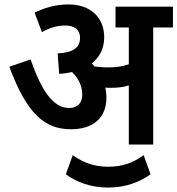

<svg xmlns="http://www.w3.org/2000/svg" viewBox="-20 -652 800 866"><path d="M460 -212C460 -228 458 -243 455 -257C463 -256 472 -256 480 -256C509 -256 535 -258 561 -267V0H671V-528H760V-622H501V-528H561V-362C531 -352 503 -348 467 -348C444 -348 425 -350 407 -352C402 -357 398 -362 394 -366C430 -394 450 -435 450 -484C450 -570 392 -632 288 -632C225 -632 175 -614 136 -595L169 -507C203 -526 237 -537 274 -537C312 -537 341 -521 341 -481C341 -439 313 -415 240 -411L247 -319C268 -320 287 -323 305 -327C334 -298 351 -265 351 -225C351 -186 329 -165 291 -165C220 -165 167 -243 118 -384L22 -351C101 -138 182 -69 300 -69C400 -69 460 -120 460 -212ZM468 194C551 194 615 166 659 134L628 48C579 83 532 100 468 100C401 100 354 80 308 48L277 134C321 167 386 194 468 194Z"/></svg>

Font: Noto Sans SemiCondensed SemiBold
Style: Italic
Weight: 600
Width: 4
Italic angle: -12°
Designer: Monotype Design Team
Foundry: Monotype Imaging Inc.
Version: Version 2.013